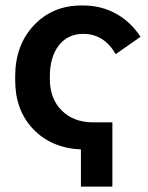

<svg xmlns="http://www.w3.org/2000/svg" viewBox="-20 -548 547 709"><path d="M278.8 141.1V3.9Q169.4 -1.5 102.8 -71Q36.1 -140.6 36.1 -251V-266.1Q36.1 -381.3 105.2 -454.6Q174.3 -527.8 280.8 -527.8H287.1Q353 -527.8 407.5 -498Q461.9 -468.3 499 -412.1L407.2 -348.1Q363.8 -422.9 288.1 -422.9H287.1Q230.5 -422.9 197.3 -380.4Q164.1 -337.9 164.1 -265.1V-255.9Q164.1 -183.6 208 -139.9Q252 -96.2 324.2 -96.2H395V141.1Z"/></svg>

Font: Fixel Text SemiBold
Style: Regular
Weight: 600
Width: 4
Designer: AlfaBravo + MacPaw
Foundry: Kyrylo Tkachov, Marchela Mozhyna, Serhii Makarenko, Maria Weinstein, Zakhar Kryvoshyya
Version: Version 1.211